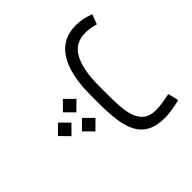

<svg xmlns="http://www.w3.org/2000/svg" viewBox="-131 -584 1130 1130"><g transform="rotate(45 434.0 -19.0)"><path d="M466.8 130.9 522.9 74.2 579.1 130.9 522.9 186.5ZM308.1 130.9 364.3 74.2 420.4 130.9 364.3 186.5ZM386.7 250 442.4 193.8 499 250 442.4 306.2ZM476.1 0H410.2Q235.4 0 145.3 -57.9Q55.2 -115.7 55.2 -229Q55.2 -259.3 61.3 -288.1Q67.4 -316.9 78.6 -343.8L139.6 -320.8Q126 -280.3 126 -236.3Q126.5 -150.9 198.5 -112.1Q270.5 -73.2 405.3 -73.2H472.7Q522 -73.2 570.1 -75.9Q618.2 -78.6 657.2 -91.1Q696.3 -103.5 719.5 -131.8Q742.7 -160.2 742.7 -211.4Q742.7 -254.9 726.6 -328.1L793 -344.2Q802.7 -309.1 807.6 -272.2Q812.5 -235.4 812.5 -218.8Q812.5 -147 788.3 -103.5Q764.2 -60.1 719.5 -37.6Q674.8 -15.1 613 -7.6Q551.3 0 476.1 0Z"/></g></svg>

Font: Vazir Light WOL
Style: Light-WOL
Weight: 300
Designer: Saber Rastikerdar
Foundry: Saber Rastikerdar
Version: Version 30.0.0